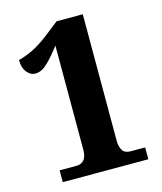

<svg xmlns="http://www.w3.org/2000/svg" viewBox="-109 -798 740 878"><g transform="rotate(-15 261.5 -359.0)"><path d="M79 0H484V-56H416Q388 -56 377 -73.5Q366 -91 366 -119V-718H242L177 -667Q130 -631 94 -614.5Q58 -598 30 -591Q30 -555 47 -533.5Q64 -512 87 -512Q116 -512 144.5 -539Q173 -566 208 -612V-119Q208 -56 158 -56H79Z"/></g></svg>

Font: Noto Serif SemiCondensed Extra
Style: Regular
Weight: 800
Width: 4
Designer: Monotype Design Team
Foundry: Monotype Imaging Inc.
Version: Version 1.002